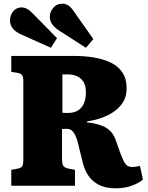

<svg xmlns="http://www.w3.org/2000/svg" viewBox="-20 -1003 797 1037"><path d="M603 14Q552 14 516.5 -3.5Q481 -21 460 -50.5Q439 -80 429 -117L399 -238Q394 -256 387 -271.5Q380 -287 369 -297Q358 -307 340 -307Q334 -307 327.5 -307Q321 -307 315 -306V-145Q315 -124 320 -111Q325 -98 351 -92L385 -86V0H41V-86L75 -92Q94 -96 100 -105.5Q106 -115 106 -144V-562Q106 -586 100 -596Q94 -606 72 -610L41 -615V-701H377Q436 -701 487.5 -692.5Q539 -684 579 -664.5Q619 -645 641.5 -611Q664 -577 664 -526Q664 -484 646.5 -454.5Q629 -425 602 -405Q575 -385 545.5 -373Q516 -361 490 -355Q464 -349 450 -347V-342Q517 -335 554 -312.5Q591 -290 607 -241L627 -184Q638 -154 646.5 -136Q655 -118 666 -109.5Q677 -101 694 -101Q705 -101 715 -103Q725 -105 736 -107L752 -33Q730 -14 692 0Q654 14 603 14ZM347 -393Q379 -393 400.5 -406Q422 -419 433 -444.5Q444 -470 444 -504Q444 -541 430 -562Q416 -583 394.5 -592Q373 -601 350 -601H317V-394Q325 -393 332.5 -393Q340 -393 347 -393ZM444 -745 302 -836Q273 -855 261 -873Q249 -891 249 -914Q249 -937 267 -960Q285 -983 317 -983Q331 -983 345.5 -975.5Q360 -968 375 -947L484 -792ZM255 -745 92 -818Q62 -832 48 -850.5Q34 -869 34 -892Q34 -921 51.5 -942Q69 -963 97 -963Q110 -963 123.5 -956.5Q137 -950 153 -934L288 -797Z"/></svg>

Font: Literata ExtraBold
Style: Regular
Weight: 800
Designer: Latin by Veronika Burian and Jose Scaglione. Greek by Irene Vlachou. Cyrillic by Vera Evstafieva.
Foundry: TypeTogether
Version: Version 3.103;gftools[0.9.29]